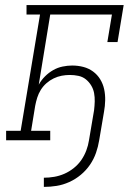

<svg xmlns="http://www.w3.org/2000/svg" viewBox="-20 -550 540 753"><path d="M152 183V147Q172 147 192.5 143.5Q213 140 232.5 131.5Q252 123 269.5 109Q287 95 299 77.5Q311 60 318.5 40Q326 20 329 0L349 -118Q351 -135 351.5 -152Q352 -169 349 -185Q346 -201 337.5 -215Q329 -229 316.5 -239Q304 -249 287.5 -252.5Q271 -256 254 -256Q254 -256 254 -256Q254 -256 254 -256Q238 -256 222 -253Q206 -250 190.5 -242.5Q175 -235 162 -223.5Q149 -212 140 -197.5Q131 -183 126 -167Q121 -151 118 -135L102 -37H177V0H4V-37H61L137 -493H84V-530H465L441 -385H401L419 -493H177L132 -218Q142 -236 156.5 -250.5Q171 -265 188.5 -275Q206 -285 225.5 -289Q245 -293 263 -293Q286 -293 307 -287.5Q328 -282 345 -269.5Q362 -257 373 -239Q384 -221 388.5 -200Q393 -179 392.5 -156.5Q392 -134 388 -112L369 0Q365 25 356.5 49.5Q348 74 333 96Q318 118 297 135.5Q276 153 251.5 164Q227 175 202 179Q177 183 152 183Z"/></svg>

Font: Iosevka Slab Extralight
Style: Italic
Weight: 200
Italic angle: -9°
Monospace: yes
Designer: Belleve Invis
Foundry: Belleve Invis
Version: Version 11.1.1; ttfautohint (v1.8.3)